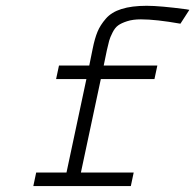

<svg xmlns="http://www.w3.org/2000/svg" viewBox="-20 -630 661 650"><path d="M179.7 -408.2H282.2L293.9 -465.8Q300.8 -500 310.1 -522.5Q319.3 -544.9 338.4 -566.9Q357.4 -588.9 391.6 -599.6Q425.8 -610.4 476.6 -610.4Q521.5 -610.4 610.4 -598.6L615.2 -597.7Q620.1 -596.7 621.1 -596.7L590.8 -549.8Q507.8 -564.5 457 -564.5Q429.7 -564.5 410.2 -558.1Q390.6 -551.8 379.9 -543.9Q369.1 -536.1 360.8 -519.5Q352.5 -502.9 349.6 -492.2Q346.7 -481.4 341.8 -460L331.1 -408.2H512.7L502.9 -362.3H321.3L253.9 -45.9H432.6L422.9 0H92.8L102.5 -45.9H205.1L272.5 -362.3H169.9Z"/></svg>

Font: Thabit-Oblique
Style: Oblique
Weight: 500
Designer: Regenerated by Nadim Shaikli
Foundry: MAK Alagha
Version: 0.01